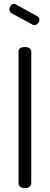

<svg xmlns="http://www.w3.org/2000/svg" viewBox="-20 -975 258 995"><path d="M76 -26V-707Q76 -731 109 -731Q142 -731 142 -707V-26Q142 -14 132 -7Q122 0 109 0Q95 0 85.5 -7Q76 -14 76 -26ZM148 -848 42 -905Q29 -911 29 -927Q29 -937 36 -946Q43 -955 53 -955Q57 -955 62 -952L173 -891Q184 -886 184 -873Q184 -862 176 -853.5Q168 -845 158 -845Q152 -845 148 -848Z"/></svg>

Font: Dosis
Style: Book
Weight: 400
Designer: EdgarTolentino, PabloImpallari, IginoMarini
Foundry: EdgarTolentino, PabloImpallari, IginoMarini
Version: Version 1.007